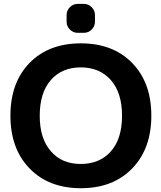

<svg xmlns="http://www.w3.org/2000/svg" viewBox="-20 -989 838 998"><path d="M245.1 -202.1Q301.8 -136.7 399.9 -136.7Q498 -136.7 556.2 -202.1Q614.3 -267.6 614.3 -387.2Q614.3 -506.8 556.2 -572.8Q498 -638.7 399.9 -638.7Q301.8 -638.7 244.1 -572.8Q186.5 -506.8 186.5 -387.2Q186.5 -267.6 245.1 -202.1ZM133.8 -662.1Q233.4 -763.7 400.4 -763.7Q567.4 -763.7 667 -661.6Q766.6 -559.6 766.6 -387.7Q766.6 -215.8 667 -113.3Q567.4 -10.7 400.4 -10.7Q233.4 -10.7 133.8 -113.3Q34.2 -215.8 34.2 -387.7Q34.2 -559.6 133.8 -662.1ZM383.8 -818.4Q360.4 -818.4 343.3 -835.4Q326.2 -852.5 326.2 -876V-911.1Q326.2 -934.6 343.3 -951.7Q360.4 -968.8 383.8 -968.8H416Q439.5 -968.8 456.5 -951.7Q473.6 -934.6 473.6 -911.1V-876Q473.6 -852.5 456.5 -835.4Q439.5 -818.4 416 -818.4Z"/></svg>

Font: Gen Jyuu Gothic Bold
Style: Bold
Weight: 700
Designer: [Source Han Sans]
Ryoko NISHIZUKA  (kana & ideographs); Paul D. Hunt (Latin, Greek & Cyrillic); Wenlong ZHANG  (bopomofo
Version: Version 1.002.20150607